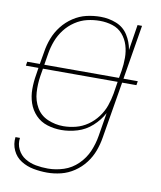

<svg xmlns="http://www.w3.org/2000/svg" viewBox="-84 -605 744 886"><g transform="rotate(10 288.0 -162.5)"><path d="M197 213Q229 213 261.5 205Q294 197 323 177.5Q352 158 373 130.5Q394 103 405.5 71.5Q417 40 422 8L466 -256H533L536 -275H469L511 -530H490L471 -410Q465 -447 445 -478.5Q425 -510 390 -524Q355 -538 316 -538Q283 -538 250.5 -530.5Q218 -523 188.5 -503.5Q159 -484 137.5 -456.5Q116 -429 104 -397.5Q92 -366 87 -333L77 -275H18L15 -256H74L69 -223Q63 -189 63 -155Q63 -121 73.5 -90Q84 -59 106.5 -35.5Q129 -12 161 -2Q193 8 227 8Q264 8 302 -3.5Q340 -15 370.5 -42.5Q401 -70 420 -105L402 5Q396 42 381 77.5Q366 113 337 141.5Q308 170 271 182Q234 194 197 194Q168 194 140.5 189Q113 184 90 170Q67 156 54.5 131Q42 106 46 77H25Q21 110 34.5 139Q48 168 74.5 184.5Q101 201 132.5 207Q164 213 197 213ZM98 -275 107 -330Q112 -360 123 -389Q134 -418 153.5 -443.5Q173 -469 200 -487Q227 -505 256.5 -512Q286 -519 316 -519Q347 -519 375.5 -510Q404 -501 423 -479Q442 -457 450.5 -429Q459 -401 459 -370.5Q459 -340 454 -309L448 -275ZM233 -11Q195 -11 160 -26Q125 -41 106.5 -73Q88 -105 85.5 -143Q83 -181 89 -220L95 -256H445L436 -199Q431 -170 421 -141.5Q411 -113 392 -87.5Q373 -62 347 -44Q321 -26 291.5 -18.5Q262 -11 233 -11Z"/></g></svg>

Font: Iosevka Sparkle Thin
Style: Italic
Weight: 100
Italic angle: -9°
Designer: Belleve Invis
Foundry: Belleve Invis
Version: Version 4.5.0; ttfautohint (v1.8.3)